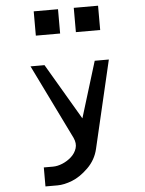

<svg xmlns="http://www.w3.org/2000/svg" viewBox="-72 -985 982 1299"><g transform="rotate(-5 419.0 -335.5)"><path d="M207 -764V-929H372V-764ZM479 -764V-929H644V-764ZM183 258V129H246Q276 129 310 115Q344 101 371 76.5Q398 52 408.5 19Q419 -14 401 -53L153 -560H248L472 -179L589 -560H685L546 34Q529 108 474.5 161.5Q420 215 365 236.5Q310 258 265 258Z"/></g></svg>

Font: OpenDyslexic
Style: Regular
Weight: 400
Designer: Abbie Gonzalez
Version: Version 0.920;hotconv 1.0.109;makeotfexe 2.5.65596